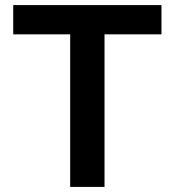

<svg xmlns="http://www.w3.org/2000/svg" viewBox="-20 -735 688 755"><path d="M391 0H256V-610H391ZM615 -600H32V-715H615Z"/></svg>

Font: Wix Madefor Display
Style: Bold
Weight: 700
Designer: Dalton Maag Ltd
Foundry: Dalton Maag Ltd
Version: Version 3.100